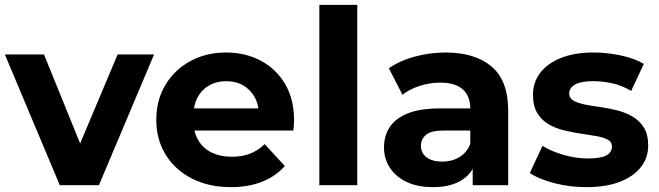

<svg xmlns="http://www.w3.org/2000/svg" viewBox="-28 -762 2711 790"><path d="M218 0 -8 -538H153L341 -75H261L456 -538H606L379 0Z M922 8Q830 8 760.5 -28Q691 -64 653 -126.5Q615 -189 615 -269Q615 -350 652.5 -412.5Q690 -475 755 -510.5Q820 -546 902 -546Q981 -546 1044.5 -512.5Q1108 -479 1145 -416.5Q1182 -354 1182 -267Q1182 -258 1181 -246.5Q1180 -235 1179 -225H742V-316H1097L1037 -289Q1037 -331 1020 -362Q1003 -393 973 -410.5Q943 -428 903 -428Q863 -428 832.5 -410.5Q802 -393 785 -361.5Q768 -330 768 -287V-263Q768 -219 787.5 -185.5Q807 -152 842.5 -134.5Q878 -117 926 -117Q969 -117 1001.5 -130Q1034 -143 1061 -169L1144 -79Q1107 -37 1051 -14.5Q995 8 922 8Z M1286 0V-742H1442V0Z M1917 0V-105L1907 -128V-316Q1907 -366 1876.5 -394Q1846 -422 1783 -422Q1740 -422 1698.5 -408.5Q1657 -395 1628 -372L1572 -481Q1616 -512 1678 -529Q1740 -546 1804 -546Q1927 -546 1995 -488Q2063 -430 2063 -307V0ZM1753 8Q1690 8 1645 -13.5Q1600 -35 1576 -72Q1552 -109 1552 -155Q1552 -203 1575.5 -239Q1599 -275 1650 -295.5Q1701 -316 1783 -316H1926V-225H1800Q1745 -225 1724.5 -207Q1704 -189 1704 -162Q1704 -132 1727.5 -114.5Q1751 -97 1792 -97Q1831 -97 1862 -115.5Q1893 -134 1907 -170L1931 -98Q1914 -46 1869 -19Q1824 8 1753 8Z M2385 8Q2316 8 2252.5 -8.5Q2189 -25 2152 -50L2204 -162Q2241 -139 2291.5 -124.5Q2342 -110 2391 -110Q2445 -110 2467.5 -123Q2490 -136 2490 -159Q2490 -178 2472.5 -187.5Q2455 -197 2426 -202Q2397 -207 2362.5 -212Q2328 -217 2293 -225.5Q2258 -234 2229 -251Q2200 -268 2182.5 -297Q2165 -326 2165 -372Q2165 -423 2194.5 -462Q2224 -501 2280 -523.5Q2336 -546 2414 -546Q2469 -546 2526 -534Q2583 -522 2621 -499L2569 -388Q2530 -411 2490.5 -419.5Q2451 -428 2414 -428Q2362 -428 2338 -414Q2314 -400 2314 -378Q2314 -358 2331.5 -348Q2349 -338 2378 -332Q2407 -326 2441.5 -321.5Q2476 -317 2511 -308Q2546 -299 2574.5 -282.5Q2603 -266 2621 -237.5Q2639 -209 2639 -163Q2639 -113 2609 -74.5Q2579 -36 2522.5 -14Q2466 8 2385 8Z"/></svg>

Font: Montserrat Thin
Style: Bold
Weight: 700
Version: Version 9.000